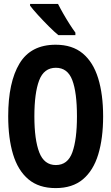

<svg xmlns="http://www.w3.org/2000/svg" viewBox="-20 -954 570 983"><path d="M265 9Q179 9 125.5 -36Q72 -81 47 -163.5Q22 -246 22 -359Q22 -533 80 -629Q138 -725 265 -725Q350 -725 403.5 -680.5Q457 -636 482.5 -553.5Q508 -471 508 -358Q508 -246 483 -163.5Q458 -81 404.5 -36Q351 9 265 9ZM266 -109Q327 -109 350.5 -174.5Q374 -240 374 -358Q374 -481 350 -544Q326 -607 266 -607Q205 -607 180.5 -542.5Q156 -478 156 -358Q156 -239 181 -174Q206 -109 266 -109ZM279 -774Q259 -790 230.5 -818.5Q202 -847 175 -876.5Q148 -906 134 -925V-934H277Q288 -912 304 -884Q320 -856 337 -829.5Q354 -803 366 -787V-774Z"/></svg>

Font: Noto Sans Mono Condensed
Style: Bold
Weight: 700
Width: 3
Designer: Monotype Design Team
Foundry: Monotype Imaging Inc.
Version: Version 2.014